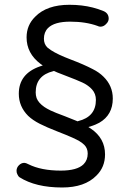

<svg xmlns="http://www.w3.org/2000/svg" viewBox="-20 -707 557 822"><path d="M246.1 95.7Q342.8 95.7 392.6 44.9Q429.7 8.8 429.7 -45.9Q429.7 -115.2 369.1 -156.2L358.4 -163.1Q380.9 -169.9 389.2 -173.8Q397.5 -177.7 405.3 -181.6Q462.9 -214.8 462.9 -285.2Q462.9 -339.8 422.9 -378.9Q404.3 -397.5 377 -411.1Q339.8 -430.7 283.2 -452.1Q226.6 -473.6 198.2 -492.2L182.6 -503.9Q168 -518.6 168 -541Q168 -569.3 185.5 -586.9Q212.9 -614.3 280.3 -614.3Q347.7 -614.3 398.4 -595.7Q403.3 -592.8 410.2 -592.8Q423.8 -592.8 434.6 -604.5Q441.4 -611.3 443.4 -617.2Q445.3 -623 445.3 -627Q445.3 -650.4 422.9 -659.7Q400.4 -668.9 377 -674.8Q331.1 -686.5 277.3 -686.5Q180.7 -686.5 130.9 -635.7Q93.8 -599.6 93.8 -546.9Q93.8 -478.5 153.3 -433.6L163.1 -426.8L151.4 -422.9Q60.5 -391.6 60.5 -305.7Q60.5 -251 100.6 -210.9Q120.1 -192.4 149.9 -177.2Q179.7 -162.1 223.6 -145Q267.6 -127.9 289.1 -118.2Q310.5 -108.4 320.3 -102.5Q334 -93.8 340.8 -86.9Q355.5 -72.3 355.5 -49.8Q355.5 -21.5 337.9 -3.9Q310.5 23.4 240.2 23.4Q156.2 23.4 101.6 -3.9Q90.8 -9.8 84 -9.8Q71.3 -9.8 61 0.5Q50.8 10.7 50.8 24.4Q50.8 33.2 54.7 40Q58.6 48.8 63.5 51.8Q132.8 95.7 246.1 95.7ZM390.6 -279.3Q390.6 -207 314.5 -188.5L312.5 -187.5L258.8 -209Q213.9 -225.6 196.8 -233.9Q179.7 -242.2 169.9 -249Q144.5 -266.6 136.7 -287.1Q132.8 -298.8 132.8 -311.5Q132.8 -383.8 208 -402.3L210.9 -403.3Q224.6 -396.5 241.2 -390.6L303.7 -366.2Q337.9 -352.5 350.1 -344.2Q362.3 -335.9 367.2 -331.1Q372.1 -326.2 374 -324.2Q390.6 -305.7 390.6 -279.3Z"/></svg>

Font: FakePearl
Style: Light
Weight: 350
Version: Version 1.2